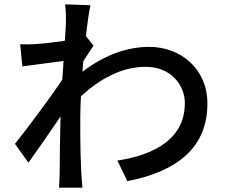

<svg xmlns="http://www.w3.org/2000/svg" viewBox="-20 -821 1040 885"><path d="M284 -720C284 -709 282 -676 279 -633C231 -626 179 -620 148 -618C119 -616 98 -616 73 -617L83 -515C143 -523 226 -534 273 -540C271 -512 269 -482 267 -454C213 -372 105 -228 49 -158L111 -71C153 -129 212 -215 259 -284C256 -173 256 -116 255 -22C255 -6 253 26 252 44H360C350 -61 350 -167 350 -273C350 -305 351 -340 353 -377C441 -458 541 -513 652 -513C771 -513 832 -425 832 -347C833 -182 693 -107 521 -81L567 14C799 -31 937 -143 936 -345C936 -503 813 -605 668 -605C575 -605 467 -573 360 -490C360 -494 361 -498 361 -502L363 -527C363 -531 364 -535 364 -539C380 -564 399 -593 411 -611L377 -653H376C383 -718 391 -771 397 -797L280 -801C284 -774 284 -746 284 -720Z"/></svg>

Font: DAIFUKU Sans JP Medium
Style: Regular
Weight: 500
Designer: Original font ‘Source Han Sans JP’ : Ryoko NISHIZUKA  (kana, bopomofo & ideographs); Paul D. Hunt (Latin, Greek & Cyrill
Foundry: Daifuku
Version: Version 1.000